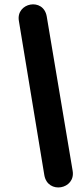

<svg xmlns="http://www.w3.org/2000/svg" viewBox="-20 -781 385 875"><path d="M66 -686 182 17C197 106 326 82 311 -3L193 -706C178 -794 52 -769 66 -686Z"/></svg>

Font: SN Pro Heavy
Style: Italic
Weight: 800
Italic angle: -9°
Designer: Tobias Whetton
Foundry: Supernotes
Version: Version 1.001;Glyphs 3.2 (3249)